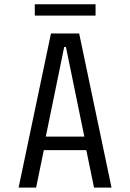

<svg xmlns="http://www.w3.org/2000/svg" viewBox="-20 -852 590 872"><path d="M486.5 0H407L372 -170H179L144 0H64.5L211.5 -700H339.5ZM271.5 -638.5 188 -231.5H363L279.5 -638.5ZM138 -781V-832.5H414V-781Z"/></svg>

Font: Trispace SemiCondensed Light
Style: Regular
Weight: 300
Width: 4
Designer: Tyler Finck
Foundry: Etcetera Type Company
Version: Version 1.210; ttfautohint (v1.8.3)